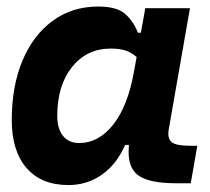

<svg xmlns="http://www.w3.org/2000/svg" viewBox="-20 -542 626 573"><path d="M400.4 -444.3 413.6 -517.6H546.9L483.4 -154.8Q482.4 -148.4 482.4 -142.6Q482.4 -126.5 491.7 -118.2Q504.4 -106.9 550.3 -106.9H568.8L549.3 4.9H504.9Q421.4 4.9 389.6 -21Q363.8 -42.5 363.8 -88.4Q363.8 -98.1 364.7 -109.4H353.5Q328.1 -51.8 284.2 -20.8Q240.2 10.3 184.1 10.3Q103.5 10.3 59.3 -40.5Q15.1 -91.3 15.1 -184.1Q15.1 -285.6 47.4 -361.8Q79.6 -438 137.7 -480.2Q195.8 -522.5 272.9 -522.5Q328.6 -522.5 353.3 -500.7Q377.9 -479 391.6 -444.3ZM310.5 -397Q238.8 -397 194.8 -341.8Q150.9 -286.6 150.9 -196.3Q150.9 -157.7 168 -136.5Q185.1 -115.2 215.8 -115.2Q274.9 -115.2 318.1 -170.4Q361.3 -225.6 379.4 -325.7L387.7 -371.6Q376 -382.8 358.4 -389.9Q340.8 -397 310.5 -397Z"/></svg>

Font: CaskaydiaCove NFP
Style: Bold Italic
Weight: 700
Italic angle: -10°
Designer: Aaron Bell
Foundry: Saja Typeworks
Version: Version 2111.001; VTT 6.35;Nerd Fonts 3.1.1